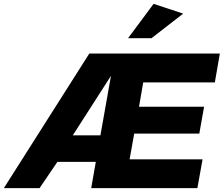

<svg xmlns="http://www.w3.org/2000/svg" viewBox="-75 -980 1165 1000"><path d="M-55 0H131L224 -137H424L400 0H953L980 -150H600L624 -284H963L988 -424H649L671 -551H1044L1070 -701H390ZM304 -275 503 -585 448 -275ZM592 -781H714L879 -909L725 -960Z"/></svg>

Font: Geom ExtraBold
Style: Bold Italic
Weight: 800
Italic angle: -10°
Version: Version 1.102